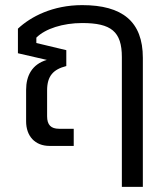

<svg xmlns="http://www.w3.org/2000/svg" viewBox="-20 -570 648 750"><path d="M164 -116V-217C164 -273 188 -299 239 -312V-374L122 -402V-423C157 -458 226 -480 301 -480C414 -480 456 -447 456 -347V160H538V-344C538 -486 458 -550 301 -550C186 -550 100 -505 50 -458V-362L163 -336C105 -319 82 -274 82 -219V-96C82 -39 116 0 174 0H268V-67H211C179 -67 164 -82 164 -116Z"/></svg>

Font: Kanit Light
Style: Regular
Weight: 300
Designer: Katatrad Team
Foundry: CadsonDemak
Version: Version 1.000;PS 001.000;hotconv 1.0.88;makeotf.lib2.5.64775